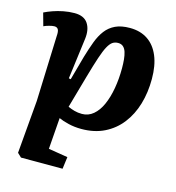

<svg xmlns="http://www.w3.org/2000/svg" viewBox="-111 -621 862 941"><g transform="rotate(15 320.0 -150.0)"><path d="M96 -394Q98 -418 92.5 -428Q87 -438 73 -438Q63 -438 46.5 -433.5Q30 -429 20 -424L2 -489Q20 -498 44 -506.5Q68 -515 96 -520.5Q124 -526 152 -526Q200 -526 220 -496Q240 -466 234 -418L207 -210L217 -208L251 -331Q264 -375 277.5 -411Q291 -447 310.5 -472.5Q330 -498 359.5 -512Q389 -526 433 -526Q486 -526 523.5 -501Q561 -476 581 -428Q601 -380 601 -312Q601 -243 583.5 -184Q566 -125 531.5 -80.5Q497 -36 446.5 -11Q396 14 330 14Q295 14 264 6.5Q233 -1 214 -10L202 149L300 165L292 226H81L61 207L84 -62ZM396 -440Q380 -440 368 -432Q356 -424 344.5 -403Q333 -382 320 -343Q307 -304 289 -241L242 -75Q257 -68 275 -63Q293 -58 314 -58Q346 -58 371 -79Q396 -100 412.5 -137Q429 -174 437.5 -222.5Q446 -271 446 -325Q446 -349 444 -369.5Q442 -390 437 -406Q432 -422 422 -431Q412 -440 396 -440Z"/></g></svg>

Font: Literata
Style: Bold Italic
Weight: 700
Italic angle: -2°
Designer: Latin by Veronika Burian and Jose Scaglione. Greek by Irene Vlachou. Cyrillic by Vera Evstafieva
Foundry: TypeTogether
Version: Version 3.103;gftools[0.9.29]